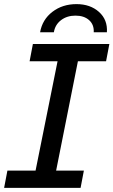

<svg xmlns="http://www.w3.org/2000/svg" viewBox="-31 -914 552 934"><path d="M348 -616 242 -84H377L361 0H-11L5 -84H142L249 -616H113L129 -700H501L485 -616ZM341 -894Q408 -894 450.5 -856Q493 -818 489 -757H425Q427 -794 402.5 -816Q378 -838 336 -838Q295 -838 266 -816Q237 -794 231 -757H164Q175 -819 224 -856.5Q273 -894 341 -894Z"/></svg>

Font: Montserrat Alternates Medium
Style: Italic
Weight: 500
Italic angle: -11.3°
Designer: Julieta Ulanovsky
Foundry: Julieta Ulanovsky
Version: Version 7.200